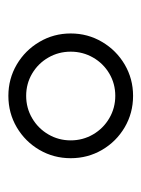

<svg xmlns="http://www.w3.org/2000/svg" viewBox="41 -796 341 463"><g transform="rotate(-90 211.5 -564.5)"><path d="M61.5 -564.5Q61.5 -605.5 81.5 -639.9Q101.6 -674.3 136 -694.6Q170.4 -714.8 211.9 -714.8Q252.9 -714.8 287.4 -694.6Q321.8 -674.3 342 -639.9Q362.3 -605.5 362.3 -564.5Q362.3 -523.4 342 -489Q321.8 -454.6 287.4 -434.3Q252.9 -414.1 211.9 -414.1Q170.4 -414.1 136 -434.3Q101.6 -454.6 81.5 -489Q61.5 -523.4 61.5 -564.5ZM318.4 -564.5Q318.4 -593.8 304.2 -618.4Q290 -643.1 265.6 -657.5Q241.2 -671.9 211.9 -671.9Q182.6 -671.9 158 -657.5Q133.3 -643.1 118.9 -618.4Q104.5 -593.8 104.5 -564.5Q104.5 -535.2 118.9 -510.5Q133.3 -485.8 158 -471.4Q182.6 -457 211.9 -457Q241.2 -457 265.6 -471.4Q290 -485.8 304.2 -510.5Q318.4 -535.2 318.4 -564.5Z"/></g></svg>

Font: Pretendard JP ExtraLight
Style: Regular
Weight: 200
Designer: Base glyphs from Inter by Rasmus Andersson; Hangeul glyphs from Noto Sans CJK(Source Han Sans) by Jang Soo-young and Kan
Foundry: Kil Hyung-jin
Version: Version 1.309